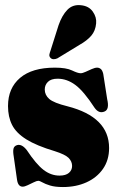

<svg xmlns="http://www.w3.org/2000/svg" viewBox="-20 -724 466 755"><path d="M214 -33.5Q238.5 -33.5 251 -44.2Q263.5 -55 263.5 -71.5Q263.5 -89 250 -102.8Q236.5 -116.5 195.5 -129.5Q123.5 -151 83.5 -176Q43.5 -201 27.5 -232.8Q11.5 -264.5 11.5 -307Q11.5 -377.5 59 -417.8Q106.5 -458 195.5 -458Q240.5 -458 263.2 -447Q286 -436 297 -436Q304.5 -436 316.5 -441.5Q328.5 -447 341 -452.5Q353.5 -458 362 -458Q369.5 -458 376 -453Q382.5 -448 386 -433.5L401.5 -334Q411 -293.5 391 -285.5Q369 -276 352 -300Q309 -366 276 -390.2Q243 -414.5 206.5 -414.5Q181 -414.5 168.5 -402.2Q156 -390 156 -372Q156 -350.5 173.5 -335Q191 -319.5 245.5 -306Q409 -264 409 -142Q409 -94.5 385 -60Q361 -25.5 320 -7Q279 11.5 227.5 11.5Q196.5 11.5 177 5.5Q157.5 -0.5 146.8 -6.8Q136 -13 130.5 -13Q124.5 -13 112.8 -7.2Q101 -1.5 89 4.2Q77 10 69 10Q51 10 47 -17L34 -108.5Q30.5 -128.5 33 -139.2Q35.5 -150 47.5 -153.5Q66 -158.5 85.5 -133.5Q122 -78.5 151.2 -56Q180.5 -33.5 214 -33.5ZM210.5 -625.5Q224 -664 245 -685.5Q266 -707 298 -703.5Q329.5 -700.5 345 -678.2Q360.5 -656 358 -632Q355.5 -603 338.8 -583.5Q322 -564 292.5 -547.5L205.5 -494.5Q198 -491 190.5 -491.2Q183 -491.5 178.5 -496.5Q173 -502.5 174.2 -509.5Q175.5 -516.5 178.5 -524.5Z"/></svg>

Font: Fraunces 144pt Soft Black
Style: Regular
Weight: 900
Version: Version 1.000;[b76b70a41]